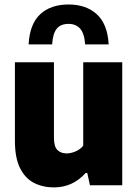

<svg xmlns="http://www.w3.org/2000/svg" viewBox="-20 -826 614 856"><path d="M220 9.5Q170.5 9.5 131.2 -10.8Q92 -31 69.2 -76.8Q46.5 -122.5 46.5 -198.5V-548.5H220.5V-212Q220.5 -172 236.2 -157Q252 -142 277 -142Q295.5 -142 316.5 -150.8Q337.5 -159.5 351 -176.5V-548.5H525V0H381L369 -55H362Q304.5 9.5 220 9.5ZM107.5 -628Q112.5 -719 159.2 -762.5Q206 -806 286 -806Q363.5 -806 411.5 -762.5Q459.5 -719 464.5 -628H359.5Q356.5 -676.5 337.5 -698Q318.5 -719.5 286 -719.5Q250.5 -719.5 233 -698Q215.5 -676.5 212.5 -628Z"/></svg>

Font: Encode Sans Semi Condensed ExtraBold
Style: Regular
Weight: 800
Width: 4
Designer: Multiple Designers
Foundry: Impallari Type
Version: Version 3.000; ttfautohint (v1.8.3) -l 8 -r 50 -G 200 -x 14 